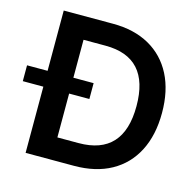

<svg xmlns="http://www.w3.org/2000/svg" viewBox="-140 -838 970 948"><g transform="rotate(15 345.0 -364.0)"><path d="M318.4 0H71.3V-727.5H323.2Q431.6 -727.5 509.5 -683.8Q587.4 -640.1 629.2 -558.8Q670.9 -477.5 670.9 -364.3Q670.9 -251 628.9 -169.2Q586.9 -87.4 508.1 -43.7Q429.2 0 318.4 0ZM203.1 -114.3H311.5Q540.5 -114.3 540.5 -364.3Q540.5 -613.3 315.4 -613.3H203.1ZM-33.7 -338.4V-419.4H306.6V-338.4Z"/></g></svg>

Font: Inter Semi Bold
Style: Regular
Weight: 600
Designer: Rasmus Andersson
Foundry: rsms
Version: Version 4.000;git-e0f93cc